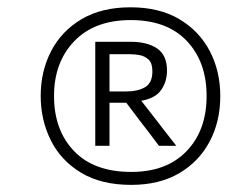

<svg xmlns="http://www.w3.org/2000/svg" viewBox="-20 -765 624 526"><path d="M339.5 -258.5Q257 -258.5 201.8 -292Q146.5 -325.5 119 -381Q91.5 -436.5 91.5 -502Q91.5 -570 120.2 -625.2Q149 -680.5 204 -712.8Q259 -745 337.5 -745Q417 -745 471.8 -712.2Q526.5 -679.5 555 -624.5Q583.5 -569.5 583.5 -502Q583.5 -432 554.2 -377Q525 -322 470.5 -290.2Q416 -258.5 339.5 -258.5ZM339.5 -294Q436.5 -294 491.2 -351Q546 -408 546 -502Q546 -595.5 491.8 -652.8Q437.5 -710 338 -710Q239 -710 183.5 -652.2Q128 -594.5 128 -502Q128 -408.5 182.8 -351.2Q237.5 -294 339.5 -294ZM241 -365.5V-650.5H338.5Q383.5 -650.5 410.5 -632.2Q437.5 -614 437.5 -571.5Q437.5 -541.5 421.5 -518.5Q405.5 -495.5 367 -489L399 -448Q415.5 -426.5 432.8 -404.2Q450 -382 463 -365.5H415.5Q401 -385 388.2 -401.8Q375.5 -418.5 363 -434.5L326 -483.5H280V-365.5ZM337 -616.5H280V-514.5H325.5Q357.5 -514.5 377.5 -526.2Q397.5 -538 397.5 -569.5Q397.5 -592 387 -601.8Q376.5 -611.5 362.5 -614Q348.5 -616.5 337 -616.5Z"/></svg>

Font: Heraclito Light
Style: Italic
Weight: 300
Italic angle: -12°
Designer: Kostas Bartsokas (font) & Cristiano Sobral (main changes)
Foundry: Kostas Bartsokas (font) & Cristiano Sobral (main changes)
Version: Version 1.00;July 8, 2020;FontCreator 13.0.0.2655 64-bit